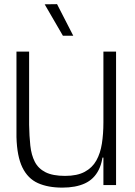

<svg xmlns="http://www.w3.org/2000/svg" viewBox="-20 -879 640 912"><path d="M276 12.2Q207.8 12.2 160 -9.3Q112.2 -30.8 86.4 -83.5Q60.7 -136.2 58.2 -228.2V-634H118.3V-286.5Q119.2 -232.5 124 -187.7Q128.8 -142.8 145.3 -110.6Q161.8 -78.3 196.2 -60.9Q230.7 -43.5 289 -43.5Q346.5 -43.5 382.3 -62.8Q418.2 -82 437.5 -116.4Q456.8 -150.8 464 -197.1Q471.2 -243.3 471.2 -297.3V-189.3Q471.2 -116.3 448.8 -72Q426.5 -27.7 383.2 -7.8Q339.8 12.2 276 12.2ZM458.2 -130.5 468.3 -195.3 503.2 -170.3V-130.5ZM471.2 0V-189.3V-634H531.3V0ZM278.8 -709.3 192.2 -858.5 251 -859.3 328 -709.3Z"/></svg>

Font: Matangi Light
Style: Regular
Weight: 300
Designer: Prashant Pant
Foundry: The Graphic Ant
Version: Version 3.002